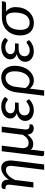

<svg xmlns="http://www.w3.org/2000/svg" viewBox="1151 -1705 726 3068"><g transform="rotate(-90 1514.0 -171.0)"><path d="M420.5 171.5H334.5L395 -322.5H395.5Q403 -382.5 387.8 -411.2Q372.5 -440 332 -440Q311 -440 288.8 -429.5Q266.5 -419 245.5 -399.8Q224.5 -380.5 205.8 -353Q187 -325.5 172 -291.5L136.5 0H51L96 -370Q101 -409.5 88.5 -428Q76 -446.5 46 -446.5H26L30 -480Q31.5 -493 42.5 -501.8Q53.5 -510.5 79 -510.5Q102.5 -510.5 121.5 -503.5Q140.5 -496.5 153.5 -482Q166.5 -467.5 172.2 -444.8Q178 -422 175 -390Q214.5 -451 263.8 -482.5Q313 -514 364.5 -514Q396.5 -514 420.8 -501.2Q445 -488.5 460.2 -464Q475.5 -439.5 481 -403.8Q486.5 -368 481 -322.5Z M721 -506.5 681.5 -186Q678 -134.5 697.5 -105.5Q717 -76.5 761.5 -76.5Q802.5 -76.5 835.5 -100.8Q868.5 -125 894 -169L936 -506.5H1025L979.5 -137Q975 -98 990.2 -80Q1005.5 -62 1035 -62H1063L1059 -26Q1057.5 -14.5 1041 -4.8Q1024.5 5 996 5Q976.5 5 959.5 -1Q942.5 -7 929.2 -19.2Q916 -31.5 907.8 -50.2Q899.5 -69 897.5 -95Q865.5 -51 828 -27Q790.5 -3 747 -3Q683.5 -3 653.5 -44.5Q654 -25 652.8 -5.2Q651.5 14.5 649 32L632 171.5H588Q569 171.5 559.8 161.5Q550.5 151.5 553 133.5L631.5 -506.5Z M1476.5 -423Q1470.5 -414.5 1465.8 -412.2Q1461 -410 1454.5 -410Q1448.5 -410 1440.8 -416Q1433 -422 1421 -429.2Q1409 -436.5 1391 -442.5Q1373 -448.5 1346.5 -448.5Q1319.5 -448.5 1299.2 -441.8Q1279 -435 1265.2 -423.8Q1251.5 -412.5 1244.5 -397.2Q1237.5 -382 1237.5 -365.5Q1237.5 -350.5 1244 -337.2Q1250.5 -324 1263 -314.5Q1275.5 -305 1293.8 -299.5Q1312 -294 1335.5 -294H1411.5L1404.5 -236H1328.5Q1297 -236 1273.5 -229.2Q1250 -222.5 1234.8 -210Q1219.5 -197.5 1211.8 -180Q1204 -162.5 1204 -141Q1204 -123.5 1210.2 -108.5Q1216.5 -93.5 1228.5 -82.5Q1240.5 -71.5 1258 -65.5Q1275.5 -59.5 1298 -59.5Q1328 -59.5 1348.8 -67.5Q1369.5 -75.5 1384 -84.8Q1398.5 -94 1408.5 -102Q1418.5 -110 1427 -110Q1437.5 -110 1442.5 -102L1463 -70.5Q1445 -50.5 1423.2 -36Q1401.5 -21.5 1378.2 -12Q1355 -2.5 1331 2Q1307 6.5 1284.5 6.5Q1249 6.5 1218 -3.2Q1187 -13 1164.2 -31Q1141.5 -49 1128.5 -74.2Q1115.5 -99.5 1115.5 -130.5Q1115.5 -154.5 1123.2 -175.8Q1131 -197 1146.5 -214.5Q1162 -232 1185.2 -245.2Q1208.5 -258.5 1239.5 -266Q1215.5 -273.5 1199.2 -285.2Q1183 -297 1173 -311Q1163 -325 1158.8 -340.5Q1154.5 -356 1154.5 -371Q1154.5 -398 1167.2 -423.8Q1180 -449.5 1204.8 -469.5Q1229.5 -489.5 1265.5 -501.8Q1301.5 -514 1348 -514Q1399.5 -514 1437.8 -497.5Q1476 -481 1499.5 -454.5Z M1572.5 -271Q1580 -331 1599.8 -376.5Q1619.5 -422 1650 -452.8Q1680.5 -483.5 1721 -499Q1761.5 -514.5 1810.5 -514.5Q1851 -514.5 1885.2 -499.8Q1919.5 -485 1944.2 -457.2Q1969 -429.5 1983 -389Q1997 -348.5 1997 -297.5Q1997 -234.5 1979.2 -179.2Q1961.5 -124 1929.8 -82.5Q1898 -41 1854.2 -17Q1810.5 7 1758.5 7Q1721 7 1688.2 -10.5Q1655.5 -28 1632 -58L1604 171.5H1518ZM1641 -130.5Q1650.5 -112 1663.2 -98.8Q1676 -85.5 1690 -76.8Q1704 -68 1719 -63.8Q1734 -59.5 1748.5 -59.5Q1783.5 -59.5 1813 -76.5Q1842.5 -93.5 1863.8 -125Q1885 -156.5 1896.8 -201Q1908.5 -245.5 1908.5 -301Q1908.5 -338 1900.8 -365.2Q1893 -392.5 1879.2 -410.2Q1865.5 -428 1845.8 -436.8Q1826 -445.5 1802 -445.5Q1776.5 -445.5 1753 -435.2Q1729.5 -425 1710.5 -404Q1691.5 -383 1677.8 -350.8Q1664 -318.5 1659 -274.5Z M2421.5 -423Q2415.5 -414.5 2410.8 -412.2Q2406 -410 2399.5 -410Q2393.5 -410 2385.8 -416Q2378 -422 2366 -429.2Q2354 -436.5 2336 -442.5Q2318 -448.5 2291.5 -448.5Q2264.5 -448.5 2244.2 -441.8Q2224 -435 2210.2 -423.8Q2196.5 -412.5 2189.5 -397.2Q2182.5 -382 2182.5 -365.5Q2182.5 -350.5 2189 -337.2Q2195.5 -324 2208 -314.5Q2220.5 -305 2238.8 -299.5Q2257 -294 2280.5 -294H2356.5L2349.5 -236H2273.5Q2242 -236 2218.5 -229.2Q2195 -222.5 2179.8 -210Q2164.5 -197.5 2156.8 -180Q2149 -162.5 2149 -141Q2149 -123.5 2155.2 -108.5Q2161.5 -93.5 2173.5 -82.5Q2185.5 -71.5 2203 -65.5Q2220.5 -59.5 2243 -59.5Q2273 -59.5 2293.8 -67.5Q2314.5 -75.5 2329 -84.8Q2343.5 -94 2353.5 -102Q2363.5 -110 2372 -110Q2382.5 -110 2387.5 -102L2408 -70.5Q2390 -50.5 2368.2 -36Q2346.5 -21.5 2323.2 -12Q2300 -2.5 2276 2Q2252 6.5 2229.5 6.5Q2194 6.5 2163 -3.2Q2132 -13 2109.2 -31Q2086.5 -49 2073.5 -74.2Q2060.5 -99.5 2060.5 -130.5Q2060.5 -154.5 2068.2 -175.8Q2076 -197 2091.5 -214.5Q2107 -232 2130.2 -245.2Q2153.5 -258.5 2184.5 -266Q2160.5 -273.5 2144.2 -285.2Q2128 -297 2118 -311Q2108 -325 2103.8 -340.5Q2099.5 -356 2099.5 -371Q2099.5 -398 2112.2 -423.8Q2125 -449.5 2149.8 -469.5Q2174.5 -489.5 2210.5 -501.8Q2246.5 -514 2293 -514Q2344.5 -514 2382.8 -497.5Q2421 -481 2444.5 -454.5Z M2867 -437Q2898 -412 2916.2 -373.5Q2934.5 -335 2934.5 -285.5Q2934.5 -222.5 2916 -169Q2897.5 -115.5 2863.8 -76.5Q2830 -37.5 2782.8 -15.2Q2735.5 7 2678.5 7Q2633.5 7 2597 -8Q2560.5 -23 2535 -50.8Q2509.5 -78.5 2495.8 -118.2Q2482 -158 2482 -207.5Q2482 -273.5 2502.5 -328Q2523 -382.5 2561.2 -421.8Q2599.5 -461 2653.8 -482.5Q2708 -504 2775.5 -504H3028L3023 -466.5Q3021.5 -454 3012.8 -445.5Q3004 -437 2985.5 -437ZM2848 -303Q2848 -326.5 2844.2 -348.2Q2840.5 -370 2832.5 -387.8Q2824.5 -405.5 2812.8 -418.2Q2801 -431 2785 -437H2765Q2714 -437 2677.2 -421Q2640.5 -405 2616.8 -375Q2593 -345 2581.8 -302Q2570.5 -259 2570.5 -205.5Q2570.5 -135.5 2599.8 -97.8Q2629 -60 2686 -60Q2726 -60 2756.2 -76.8Q2786.5 -93.5 2807 -125Q2827.5 -156.5 2837.8 -201.5Q2848 -246.5 2848 -303Z"/></g></svg>

Font: Lato
Style: Italic
Weight: 400
Italic angle: -7°
Designer: Lukasz Dziedzic
Foundry: tyPoland Lukasz Dziedzic
Version: Version 2.007; 2014-02-27